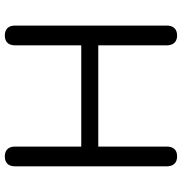

<svg xmlns="http://www.w3.org/2000/svg" viewBox="1 -753 759 801"><g transform="rotate(-90 380.5 -352.5)"><path d="M128.3 6.9Q108.4 6.9 97.7 -4.5Q87.1 -15.9 87.1 -35.7V-669.3Q87.1 -690.1 97.7 -701Q108.4 -711.9 128.3 -711.9Q148.1 -711.9 158.8 -701Q169.5 -690.1 169.5 -669.3V-393H591.9V-669.3Q591.9 -690.1 602.5 -701Q613.2 -711.9 633.1 -711.9Q652.9 -711.9 663.6 -701Q674.3 -690.1 674.3 -669.3V-35.7Q674.3 -15.9 663.6 -4.5Q652.9 6.9 633.1 6.9Q613.2 6.9 602.5 -4.5Q591.9 -15.9 591.9 -35.7V-322H169.5V-35.7Q169.5 -15.9 159.3 -4.5Q149.1 6.9 128.3 6.9Z"/></g></svg>

Font: Nunito ExtraLight
Style: Regular
Weight: 200
Designer: Vernon Adams
Foundry: Vernon Adams
Version: Version 3.602